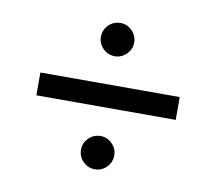

<svg xmlns="http://www.w3.org/2000/svg" viewBox="-59 -639 671 597"><g transform="rotate(10 276.5 -340.0)"><path d="M497 -304H57V-376H497ZM328 -162Q328 -140 312.5 -124.5Q297 -109 276 -109Q254 -109 238.5 -124.5Q223 -140 223 -162Q223 -183 238.5 -198.5Q254 -214 276 -214Q297 -214 312.5 -198.5Q328 -183 328 -162ZM328 -518Q328 -497 312.5 -481.5Q297 -466 276 -466Q254 -466 238.5 -481.5Q223 -497 223 -518Q223 -540 238.5 -555.5Q254 -571 276 -571Q297 -571 312.5 -555.5Q328 -540 328 -518Z"/></g></svg>

Font: Hind Siliguri
Style: Regular
Weight: 400
Designer: Jyotish Sonowal
Foundry: Indian Type Foundry
Version: Version 1.000;PS 1.0;hotconv 1.0.86;makeotf.lib2.5.63406; tt